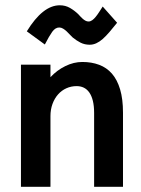

<svg xmlns="http://www.w3.org/2000/svg" viewBox="-20 -714 540 734"><path d="M60.1 0ZM60.1 0V-466.8H172.9V-418.9Q197.3 -445.3 229.5 -461.2Q261.7 -477.1 294.9 -477.1Q330.1 -477.1 358.9 -466.3Q387.7 -455.6 408 -432.4Q428.2 -409.2 439.2 -372.3Q450.2 -335.4 450.2 -283.2V0H339.8V-282.2Q339.8 -309.1 335 -328.6Q330.1 -348.1 321.3 -360.6Q312.5 -373 300.3 -378.9Q288.1 -384.8 272.9 -384.8Q252 -384.8 233.6 -376.5Q215.3 -368.2 201.9 -353Q188.5 -337.9 180.7 -316.7Q172.9 -295.4 172.9 -270V0ZM82.5 -594.2Q143.6 -693.8 208.5 -693.8Q230 -693.8 247.3 -683.8Q264.6 -673.8 278.8 -660.2Q282.2 -656.2 286.9 -651.4Q291.5 -646.5 296.4 -642.1Q301.3 -637.7 306.9 -634.8Q312.5 -631.8 318.4 -631.8Q325.7 -631.8 332.5 -636.7Q339.4 -641.6 345.9 -649.7Q352.5 -657.7 359.1 -668Q365.7 -678.2 372.6 -689L427.7 -627Q411.6 -606.9 398.2 -591.3Q384.8 -575.7 372.6 -564.9Q360.4 -554.2 348.1 -548.6Q335.9 -543 322.8 -543Q303.7 -543 287.8 -551Q272 -559.1 257.8 -570.8Q253.4 -574.7 247.6 -581.1Q241.7 -587.4 235.1 -593.8Q228.5 -600.1 221.2 -604.5Q213.9 -608.9 206.5 -608.9Q191.4 -608.9 179.7 -592.5Q168 -576.2 151.4 -543.9Z"/></svg>

Font: InconsolataGo
Style: Bold
Weight: 700
Designer: Raph Levien, Kirill Tkachev(cyreal.org)
Foundry: Raph Levien, Kirill Tkachev(cyreal.org)
Version: Version 1.015; ttfautohint (v0.92) -l 8 -r 50 -G 200 -x 14 -